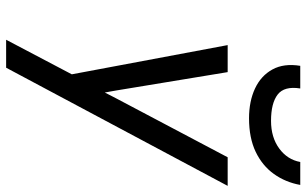

<svg xmlns="http://www.w3.org/2000/svg" viewBox="-202 -580 976 611"><g transform="rotate(90 285.5 -274.0)"><path d="M106 194 216 -15 123 -511H209L267 -159Q268.5 -150 270.5 -138.8Q272.5 -127.5 274 -120Q277 -126 283 -137.8Q289 -149.5 294 -159L480 -511H571L195 194ZM356 -579Q302 -579 261.2 -598Q220.5 -617 200.5 -653.5Q180.5 -690 189 -742H261Q253 -691 280.5 -670Q308 -649 364 -649Q416.5 -649 452 -675Q487.5 -701 495 -742H568Q559.5 -695 533.2 -658.2Q507 -621.5 462.8 -600.2Q418.5 -579 356 -579Z"/></g></svg>

Font: Overpass
Style: Italic
Weight: 400
Italic angle: -10°
Designer: Delve Withrington, Dave Bailey, Thomas Jockin
Foundry: Delve Fonts LLC
Version: Version 4.000